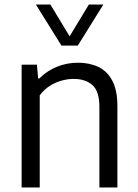

<svg xmlns="http://www.w3.org/2000/svg" viewBox="-20 -828 608 848"><path d="M75.5 0V-542.5H143L148.5 -481.5H154Q187 -515 231 -533Q275 -551 324.5 -551Q375.5 -551 414.8 -532.2Q454 -513.5 476.2 -471.2Q498.5 -429 498.5 -358.5V0H419V-355Q419 -425 388.2 -452.2Q357.5 -479.5 305 -479.5Q281 -479.5 254 -472.5Q227 -465.5 201.2 -449.5Q175.5 -433.5 155.5 -407V0ZM251.5 -626.5 138.5 -808H202.5L296 -653.5H279L372.5 -808H436.5L323.5 -626.5Z"/></svg>

Font: Encode Sans Condensed Thin
Style: Regular
Weight: 400
Version: Version 3.002